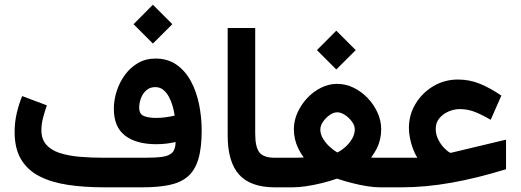

<svg xmlns="http://www.w3.org/2000/svg" viewBox="-20 -801 2226 821"><path d="M633.8 -780.7 551 -697.6 633.8 -614.7 716.9 -697.6ZM647.9 -296.8Q615.9 -296.8 595.6 -304.8Q575.2 -312.8 575.2 -340.7Q575.2 -360.5 582.7 -380.8Q590.1 -401 605.5 -414.7Q620.9 -428.5 643.8 -428.5Q663.6 -428.5 677.8 -417.1Q692 -405.8 702 -387.5Q712 -369.2 718 -347.9Q724 -326.5 727 -306.7Q707.5 -302.1 687.7 -299.5Q668 -296.8 647.9 -296.8ZM730.9 -193.7Q730.6 -162.6 716.4 -148.3Q702.2 -134.1 673 -130.2Q643.8 -126.4 597.3 -126.4H426.3Q368.6 -126.4 319.5 -130.7Q270.5 -135.1 234.1 -147.2Q197.7 -159.4 177.3 -182.9Q157 -206.4 157 -244.7Q157 -270.8 164.6 -299.3Q172.3 -327.8 180.4 -350.5L74.8 -390.2Q60.8 -356.3 51.7 -317.4Q42.5 -278.4 42.5 -237.1Q42.5 -166.5 69.6 -120.5Q96.7 -74.5 147.2 -48.1Q197.7 -21.7 268.3 -10.8Q339 0 426.3 0H588.5Q656 0 704.1 -10Q752.1 -19.9 782.8 -46Q813.4 -72.2 827.9 -119.9Q842.4 -167.7 842.4 -242.8Q842.4 -300 831.2 -354.9Q820 -409.9 796.2 -453.9Q772.4 -497.9 734.9 -524.3Q697.4 -550.6 644.8 -550.6Q603.5 -550.6 570.6 -531.7Q537.7 -512.8 514.6 -481.3Q491.5 -449.8 479.2 -411.9Q466.8 -373.9 466.8 -335.7Q466.8 -258.3 514.6 -221.3Q562.4 -184.4 647.8 -184.4Q669.6 -184.4 690.6 -186.8Q711.6 -189.3 730.9 -193.7Z M953.6 -681.2V-220.7Q953.6 -109.1 1002.3 -54.5Q1051.1 0 1155.8 0H1168V-126.4H1155.8Q1107.1 -126.4 1089.2 -149.3Q1071.3 -172.2 1071.3 -229V-681.2Z M1418 -669.8 1335.2 -586.7 1418 -503.9 1501.1 -586.7ZM1422 -320.8Q1437.7 -320.8 1455.2 -309.3Q1472.7 -297.8 1484.9 -281Q1497.1 -264.3 1497.1 -247.9Q1497.1 -227.8 1486 -208.4Q1474.9 -189.1 1457.9 -173.6Q1440.8 -158.1 1422.9 -149.1Q1407.2 -157.5 1390.2 -173.1Q1373.1 -188.7 1361.4 -208Q1349.7 -227.3 1349.7 -246.9Q1349.7 -263.6 1361.4 -280.6Q1373.1 -297.7 1389.9 -309.2Q1406.6 -320.8 1422 -320.8ZM1610 -247.9Q1610 -284.8 1594.3 -319.4Q1578.7 -354 1552.1 -381.9Q1525.4 -409.8 1491.7 -426.1Q1457.9 -442.4 1421.4 -442.4Q1386 -442.4 1352.9 -425.9Q1319.8 -409.5 1293.7 -381.6Q1267.6 -353.8 1252.1 -319.4Q1236.6 -285 1236.6 -248.8Q1236.6 -226.7 1241.3 -206.3Q1245.9 -185.9 1255.3 -166.5Q1264.6 -147.1 1278.9 -127.6Q1266.4 -127.2 1256.4 -126.8Q1246.5 -126.4 1237.9 -126.4Q1229.3 -126.4 1220 -126.4H1148.4V0H1231.4Q1257.6 0 1289.7 -4.8Q1321.8 -9.6 1355.8 -17.9Q1389.7 -26.2 1421.2 -37.2Q1452.3 -26.7 1485.3 -18.3Q1518.3 -9.9 1549.3 -4.9Q1580.3 0 1605 0H1665.5V-126.4H1618.5Q1611.6 -126.4 1603.6 -126.4Q1595.5 -126.4 1586.5 -126.6Q1577.4 -126.8 1566.8 -127.1Q1581.5 -146.6 1591 -165.7Q1600.5 -184.9 1605.2 -205.2Q1610 -225.5 1610 -247.9Z M1764.6 -126.4H1646V0H1696.3Q1748.8 0 1802.4 -5Q1856 -10 1911.4 -19.9Q1966.8 -29.8 2024.8 -44.2Q2082.7 -58.6 2143.8 -77.4V-203.8L1915 -149.2Q1912.2 -148.3 1909.4 -147.9Q1906.6 -147.4 1904.7 -147.7Q1895.4 -152.3 1880.7 -166.8Q1865.9 -181.3 1854.5 -203.2Q1843.2 -225 1843.2 -250Q1843.2 -276.3 1858.5 -295Q1873.9 -313.8 1897.7 -324.1Q1921.5 -334.5 1946.3 -334.5Q1981.3 -334.5 2013 -321.5Q2044.6 -308.6 2078.2 -288.7L2123.8 -392.2Q2077.1 -424.2 2032.7 -442.6Q1988.3 -460.9 1938 -460.9Q1880.9 -460.9 1833.2 -432.7Q1785.5 -404.4 1757 -357.2Q1728.5 -310.1 1728.5 -253.7Q1728.5 -233.2 1733.1 -209.9Q1737.7 -186.6 1745.8 -164.9Q1754 -143.2 1764.6 -126.4Z"/></svg>

Font: Vazirmatn
Style: Regular
Weight: 400
Designer: Saber Rastikerdar
Foundry: Saber Rastikerdar
Version: Version 33.003;September 2, 2022;FontCreator 14.0.0.2862 64-